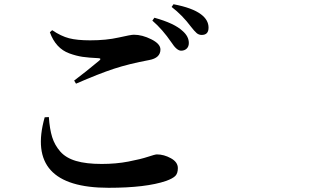

<svg xmlns="http://www.w3.org/2000/svg" viewBox="-20 -853 1540 904"><path d="M190.4 -300.8 210 -301.8Q213.9 -245.1 225.6 -207.5Q237.3 -169.9 263.7 -139.6Q290 -109.4 337.9 -95.2Q385.7 -81.1 459 -81.1Q526.4 -81.1 584.5 -92.3Q642.6 -103.5 676.3 -114.7Q710 -126 718.8 -126Q752 -126 784.7 -107.9Q817.4 -89.8 817.4 -61.5Q817.4 -37.1 805.7 -24.9Q793.9 -12.7 761.7 -1Q667 31.2 491.2 31.2Q96.7 31.2 190.4 -300.8ZM337.9 -459 329.1 -473.6Q383.8 -514.6 448.2 -568.4Q459 -578.1 443.4 -579.1Q398.4 -581.1 368.7 -585.4Q338.9 -589.8 306.6 -601.6Q274.4 -613.3 251.5 -638.2Q228.5 -663.1 214.8 -701.2L225.6 -710.9Q267.6 -682.6 305.2 -672.9Q342.8 -663.1 404.3 -663.1Q480.5 -663.1 538.6 -676.3Q596.7 -689.5 610.4 -689.5Q649.4 -689.5 692.4 -668Q735.4 -646.5 735.4 -620.1Q735.4 -580.1 682.6 -570.3Q587.9 -552.7 516.6 -529.3Q445.3 -505.9 337.9 -459ZM788.1 -820.3 796.9 -833Q885.7 -816.4 926.8 -785.2Q961.9 -758.8 961.9 -722.7Q961.9 -688.5 929.7 -688.5Q916 -688.5 905.8 -697.3Q895.5 -706.1 878.9 -727.5Q838.9 -781.2 788.1 -820.3ZM697.3 -755.9 707 -769.5Q801.8 -743.2 839.8 -707Q869.1 -681.6 869.1 -650.4Q869.1 -633.8 858.9 -624Q848.6 -614.3 832 -614.3Q811.5 -615.2 787.1 -653.3Q745.1 -714.8 697.3 -755.9Z"/></svg>

Font: Bpmf Zihi Serif Bold
Style: Bold
Weight: 700
Foundry: But Ko
Version: Version 1.320